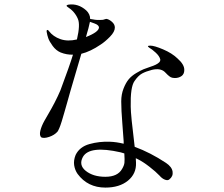

<svg xmlns="http://www.w3.org/2000/svg" viewBox="-20 -824 1015 871"><path d="M437 -622Q390 -590 349 -580Q332 -520 300 -413Q294 -391 285.5 -361.5Q277 -332 271.5 -312.5Q266 -293 260 -273.5Q254 -254 249 -242.5Q244 -231 241 -227Q227 -211 203 -203Q179 -195 167 -201Q158 -210 163 -231Q168 -252 182 -277Q184 -281 199 -306.5Q214 -332 228 -359Q242 -386 254 -414Q297 -529 311 -576Q283 -575 255 -586Q234 -595 219 -615.5Q204 -636 199 -650.5Q194 -665 192 -678Q190 -685 193.5 -687.5Q197 -690 202 -683Q221 -658 254 -646.5Q287 -635 329 -645Q345 -713 333 -739Q319 -772 286 -793Q276 -800 291 -803Q335 -809 371 -777Q389 -760 389 -738Q399 -736 402 -736Q420 -732 445 -734Q448 -734 455 -736.5Q462 -739 465 -738Q477 -735 489 -724Q501 -713 501 -699Q501 -680 479 -657.5Q457 -635 437 -622ZM381 -695Q379 -689 375.5 -676Q372 -663 370 -656Q429 -679 429 -700Q428 -708 417 -714Q414 -716 388 -725Q387 -718 381 -695ZM785 -559Q817 -531 816 -506Q816 -488 803.5 -479Q791 -470 773 -470Q768 -470 763 -471Q758 -472 755 -473.5Q752 -475 747.5 -478.5Q743 -482 741 -484Q739 -486 734 -491Q729 -496 727 -498Q707 -516 669 -507Q642 -500 624.5 -490.5Q607 -481 590 -456Q571 -429 573 -340Q573 -304 591 -158Q662 -132 733 -85Q760 -67 763 -45Q766 -24 748 -10Q741 -4 728 -9Q715 -14 704 -27Q687 -45 658 -67.5Q629 -90 605 -102Q603 -103 600 -104.5Q597 -106 596 -106Q596 -103 596.5 -96Q597 -89 597 -86Q599 -36 560.5 -4.5Q522 27 458 27Q378 27 332 -35Q320 -52 316.5 -74Q313 -96 323 -121Q341 -158 386 -170.5Q431 -183 479 -181Q508 -180 541 -172V-183Q540 -202 535 -263.5Q530 -325 530 -364Q530 -396 540.5 -422.5Q551 -449 564 -464.5Q577 -480 598 -492.5Q619 -505 631.5 -510Q644 -515 662 -521Q691 -530 702 -541Q708 -547 707 -555Q703 -570 686 -585.5Q669 -601 658 -607Q651 -612 651 -614Q651 -617 662 -617Q680 -617 720 -600Q760 -583 785 -559ZM534 -58Q543 -73 544.5 -85.5Q546 -98 544 -128Q532 -132 527 -133Q386 -165 356 -112Q336 -75 369.5 -48.5Q403 -22 458 -22Q514 -22 534 -58Z"/></svg>

Font: TsukuhouMincho
Style: Regular
Weight: 400
Designer: Iose
Foundry: Typographish
Version: Version 1.001; ttfautohint (v1.8.3)